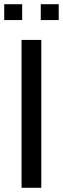

<svg xmlns="http://www.w3.org/2000/svg" viewBox="-25 -889 298 909"><path d="M77 0V-700H170.5V0ZM-5 -794V-869H80V-794ZM168 -794V-869H253V-794Z"/></svg>

Font: Cabin
Style: Regular
Weight: 400
Width: 4
Designer: Pablo Impallari
Foundry: Pablo Impallari. http://www.impallari.com Igino Marini. http://www.ikern.com
Version: Version 3.001